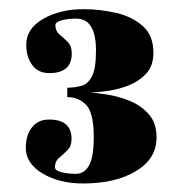

<svg xmlns="http://www.w3.org/2000/svg" viewBox="-20 -754 406 428"><path d="M165 -345Q112.5 -345 75 -367.2Q37.5 -389.5 37.5 -424.5Q37.5 -452 51 -469.8Q64.5 -487.5 89.5 -487.5Q139.5 -487.5 139.5 -444.5Q139.5 -428 130.2 -419Q121 -410 111.8 -402.2Q102.5 -394.5 102.5 -381.5Q102.5 -373.5 117.5 -370Q132.5 -366.5 149 -366.5Q168 -366.5 178.5 -385.2Q189 -404 189 -448Q189 -503 172 -520.2Q155 -537.5 130 -537.5V-558.5Q147 -558.5 161.8 -562.8Q176.5 -567 185.2 -584.2Q194 -601.5 194 -641Q194 -712.5 150 -712.5Q132 -712.5 117.8 -708.8Q103.5 -705 103.5 -697.5Q103.5 -684.5 112.8 -677Q122 -669.5 131 -660.5Q140 -651.5 140 -635Q140 -591 90 -591Q65 -591 51.8 -609Q38.5 -627 38.5 -654.5Q38.5 -690 76 -711.8Q113.5 -733.5 166 -733.5Q204 -733.5 239.8 -725Q275.5 -716.5 298.8 -695.5Q322 -674.5 322 -636.5Q322 -607 305.5 -589.5Q289 -572 265.2 -563Q241.5 -554 218 -551Q194.5 -548 180 -547.5Q195.5 -547 220.2 -543Q245 -539 270 -528.8Q295 -518.5 312 -499Q329 -479.5 329 -447.5Q329 -400.5 283.5 -372.8Q238 -345 165 -345Z"/></svg>

Font: Imbue 50pt ExtraBold
Style: Regular
Weight: 800
Designer: Tyler Finck
Foundry: Etcetera Type Company
Version: Version 1.102; ttfautohint (v1.8.3)